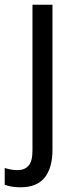

<svg xmlns="http://www.w3.org/2000/svg" viewBox="-60 -556 321 816"><path d="M27 240Q6 240 -11 237Q-28 234 -40 229V158Q-27 162 -13.5 164.5Q0 167 15 167Q44 167 61 148.5Q78 130 78 84V-536H163V81Q163 157 130 198.5Q97 240 27 240Z"/></svg>

Font: Noto Sans Hebrew SemiCondensed
Style: Regular
Weight: 400
Width: 4
Designer: Monotype Design Team
Foundry: Monotype Imaging Inc.
Version: Version 2.004; ttfautohint (v1.8.4.7-5d5b)